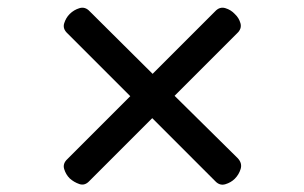

<svg xmlns="http://www.w3.org/2000/svg" viewBox="-20 -691 803 507"><path d="M600 -219Q590 -209 575 -204.5Q560 -200 548 -213L382 -379L216 -213Q204 -200 189.5 -205Q175 -210 164 -220Q154 -230 149.5 -244.5Q145 -259 158 -271L324 -437L158 -603Q145 -615 149.5 -629.5Q154 -644 164 -654Q175 -665 190 -669.5Q205 -674 217 -661L383 -496L548 -661Q560 -674 575 -669.5Q590 -665 600 -654Q611 -644 615 -629.5Q619 -615 606 -603L441 -438L608 -273Q620 -260 615.5 -245Q611 -230 600 -219Z"/></svg>

Font: Playwrite HR Lijeva
Style: Regular
Weight: 400
Designer: Veronika Burian, José Scaglione
Foundry: TypeTogether
Version: Version 1.002